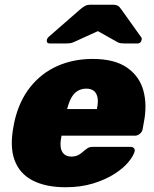

<svg xmlns="http://www.w3.org/2000/svg" viewBox="-20 -778 647 808"><path d="M256 10Q173 10 117.5 -18.5Q62 -47 41 -105Q20 -163 38 -252Q39 -256 40 -262.5Q41 -269 42 -272Q62 -355 108 -412.5Q154 -470 221 -500Q288 -530 370 -530Q462 -530 514.5 -493.5Q567 -457 583.5 -396.5Q600 -336 585 -261L580 -233Q578 -223 568.5 -215Q559 -207 548 -207H239Q239 -207 238.5 -205Q238 -203 238 -201Q233 -177 235.5 -158.5Q238 -140 249.5 -129.5Q261 -119 281 -119Q294 -119 304 -123Q314 -127 322 -133.5Q330 -140 337 -146Q348 -155 354.5 -157.5Q361 -160 372 -160H529Q539 -160 544 -154Q549 -148 546 -139Q541 -121 520 -95.5Q499 -70 461.5 -46Q424 -22 372 -6Q320 10 256 10ZM263 -319H388V-321Q394 -348 390.5 -367Q387 -386 375 -395.5Q363 -405 343 -405Q323 -405 307 -395.5Q291 -386 280.5 -367Q270 -348 263 -321ZM190 -595Q175 -595 177 -610Q179 -618 185 -623L318 -739Q331 -750 339.5 -754Q348 -758 358 -758H458Q468 -758 475.5 -754Q483 -750 490 -739L573 -623Q578 -618 576 -610Q573 -595 558 -595H507Q497 -595 488.5 -596Q480 -597 472 -602L392 -647L293 -602Q283 -597 274 -596Q265 -595 256 -595Z"/></svg>

Font: Rubik Light ExtraBold
Style: Italic
Weight: 800
Italic angle: -12°
Version: Version 2.104